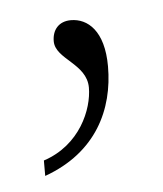

<svg xmlns="http://www.w3.org/2000/svg" viewBox="-31 -102 242 285"><g transform="rotate(-5 90.0 40.5)"><path d="M26 131V154C104 126 133 64 133 0C133 -53 109 -73 84 -73C66 -73 56 -61 56 -44C56 -17 102 -7 102 29C102 61 81 113 26 131Z"/></g></svg>

Font: Noto Serif SemiCondensed Thin
Style: Regular
Weight: 100
Width: 4
Designer: Monotype Design Team
Foundry: Monotype Imaging Inc.
Version: Version 2.015